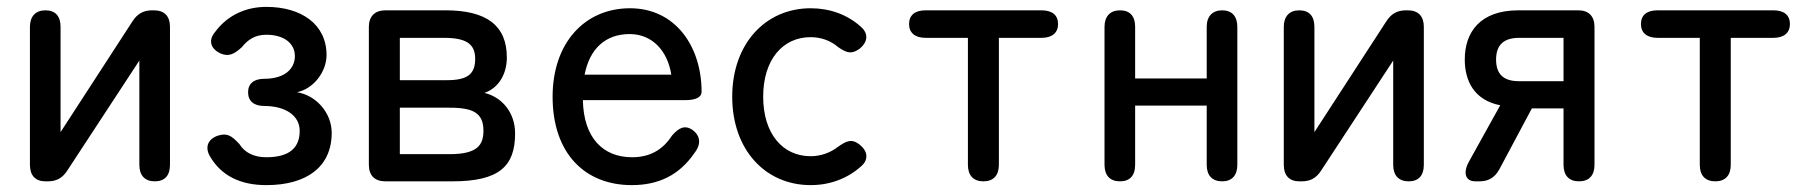

<svg xmlns="http://www.w3.org/2000/svg" viewBox="-20 -527 5290 558"><path d="M112 0H119C145 0 162 -10 176 -32L385 -351V-48C385 -17 401 0 430 0C459 0 474 -17 474 -48V-449C474 -480 458 -497 427 -497H422C397 -497 379 -487 365 -465L156 -143V-449C156 -480 141 -497 112 -497C83 -497 67 -479 67 -449V-48C67 -17 83 0 112 0Z M754 11C870 11 944 -41 944 -141C944 -199 899 -250 843 -259C892 -269 929 -319 929 -367C929 -457 855 -507 754 -507C696 -507 642 -484 605 -434C584 -409 593 -385 620 -372C645 -361 661 -370 683 -390C701 -413 723 -426 754 -426C808 -426 837 -399 837 -364C837 -326 806 -298 748 -298C718 -298 701 -284 701 -259C701 -233 718 -219 748 -219C811 -219 851 -190 851 -147C851 -99 823 -70 754 -70C717 -70 691 -84 676 -108C653 -133 640 -141 614 -133C586 -124 574 -101 590 -73C623 -16 679 11 754 11Z M1100 0H1295C1431 0 1477 -44 1477 -139C1477 -201 1438 -245 1388 -257C1426 -270 1453 -308 1453 -360C1453 -453 1394 -497 1275 -497H1100C1069 -497 1052 -479 1052 -449V-48C1052 -17 1069 0 1100 0ZM1142 -79V-214H1287C1356 -214 1385 -198 1385 -147C1385 -106 1368 -79 1287 -79ZM1142 -294V-417H1270C1334 -417 1361 -400 1361 -356C1361 -311 1338 -294 1279 -294Z M1816 11C1894 11 1954 -18 1998 -82C2020 -110 2014 -134 1992 -150C1970 -164 1953 -156 1933 -133C1906 -91 1868 -70 1817 -70C1732 -70 1676 -127 1674 -236H1972C2003 -236 2019 -245 2019 -260C2019 -392 1943 -503 1811 -503C1679 -503 1586 -402 1586 -246C1586 -81 1680 11 1816 11ZM1679 -310C1694 -387 1741 -428 1810 -428C1875 -428 1920 -380 1931 -310Z M2336 11C2392 11 2443 -8 2483 -44C2506 -64 2501 -89 2478 -107C2455 -125 2439 -117 2415 -100C2393 -83 2365 -73 2336 -73C2255 -73 2198 -138 2198 -246C2198 -354 2255 -419 2336 -419C2366 -419 2394 -409 2416 -390C2442 -372 2456 -369 2479 -386C2501 -404 2506 -429 2481 -450C2442 -485 2391 -503 2336 -503C2204 -503 2108 -399 2108 -246C2108 -92 2204 11 2336 11Z M2838 0C2867 0 2883 -17 2883 -48V-417H3007C3038 -417 3055 -432 3055 -457C3055 -483 3038 -497 3007 -497H2670C2639 -497 2622 -483 2622 -457C2622 -432 2639 -417 2670 -417H2793V-48C2793 -17 2809 0 2838 0Z M3235 0C3264 0 3279 -17 3279 -48V-220H3487V-48C3487 -17 3503 0 3532 0C3560 0 3576 -17 3576 -48V-449C3576 -480 3560 -497 3532 -497C3504 -497 3487 -480 3487 -449V-299H3279V-449C3279 -480 3264 -497 3235 -497C3206 -497 3190 -479 3190 -449V-48C3190 -17 3206 0 3235 0Z M3756 0H3763C3789 0 3806 -10 3820 -32L4029 -351V-48C4029 -17 4045 0 4074 0C4103 0 4118 -17 4118 -48V-449C4118 -480 4102 -497 4071 -497H4066C4041 -497 4023 -487 4009 -465L3800 -143V-449C3800 -480 3785 -497 3756 -497C3727 -497 3711 -479 3711 -449V-48C3711 -17 3727 0 3756 0Z M4268 0H4280C4306 0 4324 -11 4337 -34L4432 -212H4524V-48C4524 -17 4540 0 4569 0C4598 0 4614 -17 4614 -48V-449C4614 -480 4597 -497 4567 -497H4393C4281 -497 4237 -433 4237 -354C4237 -292 4264 -236 4340 -221L4249 -57C4231 -24 4239 0 4268 0ZM4328 -354C4328 -397 4351 -417 4395 -417H4524V-291H4395C4351 -291 4328 -310 4328 -354Z M4965 0C4994 0 5010 -17 5010 -48V-417H5134C5165 -417 5182 -432 5182 -457C5182 -483 5165 -497 5134 -497H4797C4766 -497 4749 -483 4749 -457C4749 -432 4766 -417 4797 -417H4920V-48C4920 -17 4936 0 4965 0Z"/></svg>

Font: 寒蝉半圆体
Style: Regular
Weight: 400
Designer: Yoshimichi Ohira & Warren
Foundry: ChillType
Version: Version 1.800;Glyphs 3.1.1 (3135)